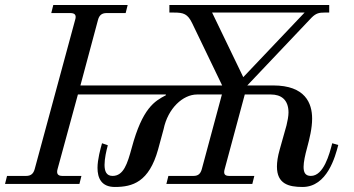

<svg xmlns="http://www.w3.org/2000/svg" viewBox="-30 -732 1410 764"><path d="M-10 0H286L294 -32H218C200 -32 194 -41 199 -59L280 -356H630V-353C586 -330 537 -303 494 -143C477 -81 462 -32 418 -32C393 -32 386 -51 386 -76C386 -101 393 -132 399 -154L376 -162C370 -141 358 -98 358 -64C358 -24 373 12 427 12C498 12 563 -8 599 -137L621 -218C638 -301 698 -356 754 -356H853L773 -59C768 -41 759 -32 740 -32H640L632 0H974L982 -32H882C863 -32 859 -41 864 -59L944 -356H1048C1088 -356 1118 -336 1118 -284C1118 -270 1114 -249 1110 -233L1083 -137C1075 -109 1072 -87 1072 -69C1072 0 1119 12 1174 12C1272 12 1304 -109 1316 -155L1292 -162C1281 -119 1258 -32 1207 -32C1184 -32 1178 -47 1178 -68C1178 -87 1184 -115 1192 -144C1202 -181 1212 -222 1212 -260C1212 -321 1185 -392 1057 -392H954L1210 -662C1228 -680 1241 -682 1261 -682H1280V-712H644V-682H663C700 -682 717 -677 735 -639L854 -392H290L360 -653C365 -672 376 -680 394 -680H470L478 -712H182L174 -680H250C268 -680 275 -672 269 -653L108 -59C103 -41 93 -32 74 -32H-2ZM814 -682H1182L938 -425Z"/></svg>

Font: Old Standard
Style: Italic
Weight: 400
Italic angle: -15.2°
Designer: Alexey Kryukov <alexios@thessalonica.org.ru>
Version: Version 2.0